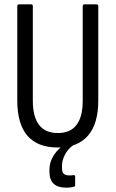

<svg xmlns="http://www.w3.org/2000/svg" viewBox="-20 -675 535 889"><path d="M248 8Q60 8 60 -210V-646Q60 -655 69 -655H124Q132 -655 132 -646V-209Q132 -59 248 -59Q363 -59 363 -209V-646Q363 -655 371 -655H427Q435 -655 435 -646V-209Q435 -102 387.5 -47Q340 8 248 8ZM287 194Q209 194 209 121V111Q209 72 233.5 37.5Q258 3 303 -20L316 -9L317 -1Q294 15 280.5 41.5Q267 68 267 92V102Q267 122 275 129.5Q283 137 299 137Q304 137 309.5 137Q315 137 320 136Q328 135 328 142V182Q328 189 321 190Q305 194 287 194Z"/></svg>

Font: Sofia Sans Cond
Style: Regular
Weight: 400
Width: 3
Designer: Botio Nikoltchev, Ani Petrova
Foundry: lettersoup
Version: Version 4.100; ttfautohint (v1.8.3)